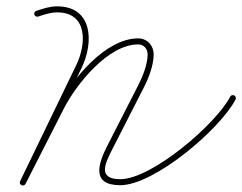

<svg xmlns="http://www.w3.org/2000/svg" viewBox="-20 -575 763 605"><path d="M88.3 -528.9C89.9 -523.9 95.3 -521.2 100.2 -522.8C119.7 -529.1 138.9 -536 159.7 -536C257.6 -536 252.2 -435.7 220.4 -370.1C161.4 -248.1 102.4 -126.1 43.4 -4.1C40.7 1.5 43.6 6.4 47.8 8.5C52 10.6 57.6 9.9 60.5 4.3C100.7 -74.6 140.8 -153.6 181 -232.5C220.2 -309.5 320.6 -435.1 415.4 -435.1C433.3 -435.1 445.2 -421 445.2 -403.6C445.2 -373 430.1 -334.7 416.3 -307.8C383.8 -244.3 351.3 -180.7 318.9 -117.2C288.6 -58 267.2 8.6 358.9 8.6C466.3 8.6 673.7 -168.1 722.2 -261.5C724.6 -266.2 722.8 -271.9 718.1 -274.3C713.5 -276.8 707.8 -274.9 705.3 -270.3C660.3 -183.6 458.5 -10.4 358.9 -10.4C285.3 -10.4 311.8 -61.7 335.8 -108.5C368.3 -172.1 400.7 -235.6 433.2 -299.2C448.4 -328.9 464.2 -369.9 464.2 -403.6C464.2 -431.4 443.8 -454.1 415.4 -454.1C312.3 -454.1 206.9 -325.3 164.1 -241.1C123.9 -162.2 83.7 -83.3 43.5 -4.3C40.7 1.3 43.6 6.2 47.9 8.3C52.1 10.5 57.8 9.8 60.6 4.1C119.5 -117.8 178.5 -239.8 237.5 -361.8C275.6 -440.5 273.3 -555 159.7 -555C136.8 -555 115.8 -547.8 94.4 -540.8C89.4 -539.2 86.7 -533.9 88.3 -528.9Z"/></svg>

Font: FRB American Cursive Extralight
Style: Italic
Weight: 200
Italic angle: -25°
Version: Version 2.0;Modular Font Editor K font №1